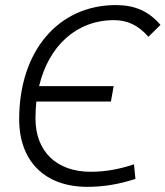

<svg xmlns="http://www.w3.org/2000/svg" viewBox="-20 -723 649 753"><path d="M322.8 9.8C385.3 9.8 448.2 -0.5 511.2 -21.5L505.4 -78.6C447.8 -59.1 391.6 -49.3 335.9 -49.3C201.2 -49.3 119.1 -129.4 119.1 -258.8C119.1 -281.2 120.6 -303.7 122.6 -324.7H415L425.8 -385.3H133.3C170.9 -543 279.8 -644 427.2 -644C480.5 -644 522.9 -623.5 562 -578.6L609.4 -625.5C563 -679.2 508.8 -703.1 434.6 -703.1C208.5 -703.1 55.2 -522.5 55.2 -255.4C55.2 -90.3 156.2 9.8 322.8 9.8Z"/></svg>

Font: Cascadia Mono PL Light
Style: Italic
Weight: 300
Italic angle: -10°
Monospace: yes
Designer: Aaron Bell
Foundry: Saja Typeworks
Version: Version 2404.023